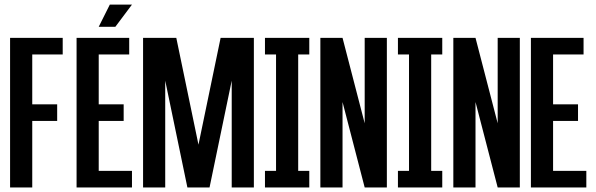

<svg xmlns="http://www.w3.org/2000/svg" viewBox="-20 -826 2628 846"><path d="M122.1 0H24.4V-659.2H256.3V-585.9H122.1V-366.2H231.9V-293H122.1Z M415 -73.2H561.5V0H317.4V-659.2H549.3V-585.9H415V-366.2H524.9V-293H415ZM463.9 -805.7H561.5L488.3 -708H415Z M1098.6 -659.2V0H1001V-470.7L903.3 0H805.7L708 -470.7V0H610.4V-659.2H756.8L854.5 -188.5L952.1 -659.2Z M1293.9 -73.2H1342.8V0H1147.5V-73.2H1196.3V-585.9H1147.5V-659.2H1342.8V-585.9H1293.9Z M1586.9 -282.7V-659.2H1684.6V0H1586.9L1489.3 -376.5V0H1391.6V-659.2H1489.3Z M1879.9 -73.2H1928.7V0H1733.4V-73.2H1782.2V-585.9H1733.4V-659.2H1928.7V-585.9H1879.9Z M2172.9 -282.7V-659.2H2270.5V0H2172.9L2075.2 -376.5V0H1977.5V-659.2H2075.2Z M2417 -73.2H2563.5V0H2319.3V-659.2H2551.3V-585.9H2417V-366.2H2526.9V-293H2417Z"/></svg>

Font: Alegre Sans
Style: Regular
Weight: 400
Width: 3
Designer: GrandChaos9000
Version: Version 1.2.6 - August 1, 2014